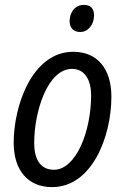

<svg xmlns="http://www.w3.org/2000/svg" viewBox="-20 -757 508 786"><path d="M308 -626C340 -626 365 -655 365 -694C365 -722 351 -737 323 -737C286 -737 265 -705 265 -670C265 -642 282 -626 308 -626ZM193 9C357 9 436 -198 436 -361C436 -476 378 -545 280 -545C111 -545 36 -323 36 -173C36 -59 95 9 193 9ZM201 -62C148 -62 120 -101 120 -172C120 -299 174 -475 275 -475C330 -475 353 -425 353 -367C353 -217 290 -62 201 -62Z"/></svg>

Font: Noto Sans Display SemiCondensed
Style: Italic
Weight: 400
Width: 4
Italic angle: -12°
Designer: Monotype Design Team
Foundry: Monotype Imaging Inc.
Version: Version 1.900